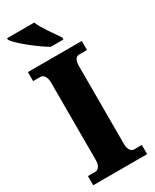

<svg xmlns="http://www.w3.org/2000/svg" viewBox="-235 -990 846 1049"><g transform="rotate(-30 188.0 -465.5)"><path d="M196 -771H276V-784C251 -822 202 -886 184 -931H13V-921C35 -886 135 -807 196 -771ZM19 0H359V-58H310C293 -58 277 -76 277 -110V-600C277 -641 289 -657 310 -657H359V-714H19V-657H66C81 -657 100 -641 100 -601V-109C100 -73 81 -58 66 -58H19Z"/></g></svg>

Font: Noto Serif Bengali Condensed Black
Style: Regular
Weight: 900
Width: 3
Designer: Juan Bruce, Universal Thirst, Indian Type Foundry and the Monotype Design Team.
Foundry: Monotype Imaging Inc.
Version: Version 2.003